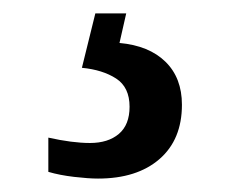

<svg xmlns="http://www.w3.org/2000/svg" viewBox="-20 -29 348 286"><path d="M126 237Q112 237 90.5 234.5Q69 232 52 227V176Q88 184 114 184Q141 184 157 170.5Q173 157 173 130Q173 101 153 88Q133 75 102 72L122 -9H168L158 35Q202 39 226.5 63Q251 87 251 127Q251 179 217.5 208Q184 237 126 237Z"/></svg>

Font: Noto Serif Khmer SemiCondensed Medium
Style: Regular
Weight: 500
Width: 4
Designer: Danh Hong and the Monotype Design Team
Foundry: Monotype Imaging Inc.
Version: Version 2.004; ttfautohint (v1.8.4.7-5d5b)